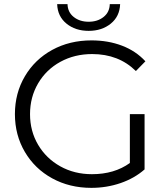

<svg xmlns="http://www.w3.org/2000/svg" viewBox="-20 -901 813 927"><path d="M607 -350H678V-83Q629 -40 562 -17Q495 6 421 6Q316 6 232 -40Q148 -86 100 -167.5Q52 -249 52 -350Q52 -451 100 -532.5Q148 -614 232 -660Q316 -706 422 -706Q502 -706 569 -680.5Q636 -655 682 -605L636 -558Q553 -640 425 -640Q340 -640 271.5 -602.5Q203 -565 164 -498.5Q125 -432 125 -350Q125 -268 164 -202Q203 -136 271 -98Q339 -60 424 -60Q532 -60 607 -114ZM256 -881H306Q307 -842 336 -819Q365 -796 408 -796Q451 -796 480 -819Q509 -842 510 -881H560Q558 -822 515 -787Q472 -752 408 -752Q344 -752 301 -787Q258 -822 256 -881Z"/></svg>

Font: Idrija
Style: Regular
Weight: 400
Designer: Julieta Ulanovsky
Foundry: Julieta Ulanovsky
Version: Version 7.200